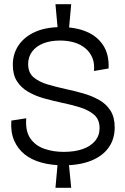

<svg xmlns="http://www.w3.org/2000/svg" viewBox="-20 -788 594 914"><path d="M255 -647 244 -768H319L308 -647ZM244 106 255 -16H307L319 106ZM282 -1Q225 -1 177.5 -14Q130 -27 97 -53.5Q64 -80 47 -120Q30 -160 34 -214L105 -225Q100 -164 124.5 -129Q149 -94 191.5 -79.5Q234 -65 283 -65Q336 -65 374 -78.5Q412 -92 433 -117.5Q454 -143 454 -178Q454 -220 427 -242.5Q400 -265 359 -277.5Q318 -290 274 -299Q232 -308 190.5 -319.5Q149 -331 115 -350.5Q81 -370 61 -401Q41 -432 41 -479Q41 -532 68.5 -572.5Q96 -613 147 -636Q198 -659 271 -659Q339 -659 391 -637.5Q443 -616 471.5 -572Q500 -528 497 -462L427 -450Q431 -485 420 -512Q409 -539 386.5 -558Q364 -577 333 -586Q302 -595 266 -595Q220 -595 186 -581.5Q152 -568 133 -542.5Q114 -517 114 -483Q114 -442 140 -420Q166 -398 207 -386Q248 -374 293 -364Q336 -355 377.5 -343Q419 -331 453 -311.5Q487 -292 506.5 -260.5Q526 -229 526 -182Q526 -125 496.5 -84.5Q467 -44 412.5 -22.5Q358 -1 282 -1Z"/></svg>

Font: Bricolage Grotesque 48pt Condensed ExtraBold Light
Style: Regular
Weight: 300
Version: Version 1.000;gftools[0.9.30]